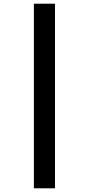

<svg xmlns="http://www.w3.org/2000/svg" viewBox="-20 -785 479 1037"><path d="M163 -765H277V232H163Z"/></svg>

Font: Noto Sans Gujarati UI ExtraCondensed
Style: Bold
Weight: 700
Width: 2
Designer: Jelle Bosma - Monotype Design Team, Universal Thirst
Foundry: Monotype Imaging Inc.
Version: Version 2.106; ttfautohint (v1.8.4.7-5d5b)